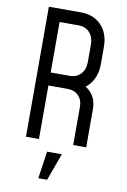

<svg xmlns="http://www.w3.org/2000/svg" viewBox="-103 -810 719 1091"><g transform="rotate(10 256.0 -265.0)"><path d="M88 0V-750H273Q346.8 -750 391.1 -703.4Q435.5 -656.8 435.5 -580V-478.8Q435.5 -426.9 414.1 -387.5Q392.8 -348.1 353.8 -327.2L350.5 -349.5Q390.6 -334 413.1 -300.5Q435.5 -267 435.5 -221.2V0H360.5V-221.2Q360.5 -260.6 336.6 -284.7Q312.8 -308.8 273 -308.8H163V0ZM163 -383.8H273Q312.8 -383.8 336.6 -409.9Q360.5 -436 360.5 -478.8V-580Q360.5 -622.8 336.6 -648.9Q312.8 -675 273 -675H163ZM198 220 221.2 62.8H306.2L248.8 220Z"/></g></svg>

Font: Mohave Light
Style: Regular
Weight: 300
Designer: Gumpita Rahayu
Foundry: Tokotype
Version: Version 2.003